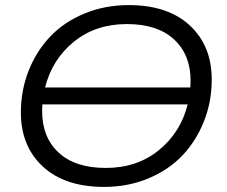

<svg xmlns="http://www.w3.org/2000/svg" viewBox="-20 -727 890 754"><path d="M388.5 7Q235 7 148.5 -72.8Q62 -152.5 62 -285.5Q62 -372 92.2 -448.8Q122.5 -525.5 176.5 -582.8Q230.5 -640 310.8 -673.5Q391 -707 485.5 -707Q639 -707 725.2 -627.2Q811.5 -547.5 811.5 -414.5Q811.5 -328 781.2 -251.2Q751 -174.5 697 -117.2Q643 -60 563 -26.5Q483 7 388.5 7ZM395.5 -67.5Q518 -67.5 603.8 -137.2Q689.5 -207 717 -317H146.5Q145.5 -308 145.5 -290Q145.5 -188 210.2 -127.8Q275 -67.5 395.5 -67.5ZM478 -632.5Q355.5 -632.5 270 -563Q184.5 -493.5 157 -383.5H727.5Q728.5 -400.5 728.5 -410Q728.5 -512 663.5 -572.2Q598.5 -632.5 478 -632.5Z"/></svg>

Font: Argentum Sans Light
Style: Italic
Weight: 300
Italic angle: -11.3°
Designer: Julieta Ulanovsky (font), Owen Earl (portions from Jones font), Cristiano Sobral (main changes and remaster)
Foundry: Julieta Ulanovsky (font), Owen Earl (portions from Jones font), Cristiano Sobral (main changes and remaster)
Version: Version 3.127